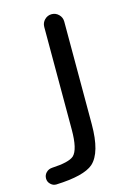

<svg xmlns="http://www.w3.org/2000/svg" viewBox="-139 -606 594 860"><g transform="rotate(-15 157.5 -176.0)"><path d="M235.4 -500V-24.4Q235.4 107.4 185.5 152.3Q141.6 190.4 12.7 195.3Q12.7 195.3 11.7 195.3Q-2.9 195.3 -13.7 184.6Q-25.4 173.8 -25.4 157.7Q-25.4 141.6 -14.2 130.4Q-2.9 119.1 13.7 118.2Q91.8 114.3 115.2 93.8Q142.6 68.4 142.6 -24.4V-500Q142.6 -519.5 156.2 -533.2Q169.9 -546.9 189 -546.9Q208 -546.9 221.7 -533.2Q235.4 -519.5 235.4 -500Z"/></g></svg>

Font: Gen Jyuu Gothic Regular
Style: Regular
Weight: 400
Designer: [Source Han Sans]
Ryoko NISHIZUKA  (kana & ideographs); Paul D. Hunt (Latin, Greek & Cyrillic); Wenlong ZHANG  (bopomofo
Version: Version 1.002.20150607